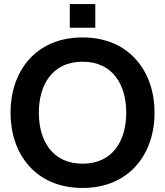

<svg xmlns="http://www.w3.org/2000/svg" viewBox="-20 -917 816 949"><path d="M388 12C621 12 744 -158 744 -360C744 -562 621 -732 388 -732C154 -732 32 -562 32 -360C32 -158 154 12 388 12ZM388 -108C237 -108 172 -224 172 -360C172 -496 237 -612 388 -612C539 -612 604 -496 604 -360C604 -224 539 -108 388 -108ZM325 -780H451V-897H325Z"/></svg>

Font: Aspekta 600
Style: Regular
Weight: 600
Designer: Ivo Dolenc
Version: Version 2.100